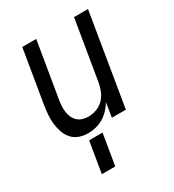

<svg xmlns="http://www.w3.org/2000/svg" viewBox="-178 -623 855 941"><g transform="rotate(-30 250.0 -152.5)"><path d="M163 8Q137 8 113.5 -0.5Q90 -9 74 -27Q58 -45 50 -68Q42 -91 39 -116Q36 -141 38 -167Q40 -193 44 -219L94 -520H173L121 -208Q118 -191 117 -174Q116 -157 118 -140.5Q120 -124 126.5 -109Q133 -94 144.5 -83Q156 -72 172 -67Q188 -62 205 -62Q228 -62 251.5 -70.5Q275 -79 292 -97Q309 -115 318 -137.5Q327 -160 331 -183L387 -520H466L380 0H301L314 -82Q303 -62 286.5 -44.5Q270 -27 250 -15Q230 -3 207.5 2.5Q185 8 163 8ZM120 215 149 40H225L196 215Z"/></g></svg>

Font: Iosevka SS18
Style: Italic
Weight: 400
Italic angle: -9°
Monospace: yes
Designer: Belleve Invis
Foundry: Belleve Invis
Version: Version 25.1.1; ttfautohint (v1.8.4)